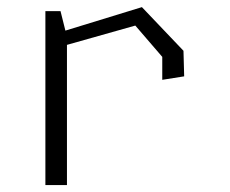

<svg xmlns="http://www.w3.org/2000/svg" viewBox="-20 -532 660 552"><path d="M446.5 -302.5 509.5 -312.5 507.5 -386 388 -511.5 168 -444 154 -500H110.5V0H172.5V-403L369 -458.5L446.5 -368.5Z"/></svg>

Font: Monaspace Krypton ExtraLight
Style: Regular
Weight: 200
Designer: Riley Cran & the Lettermatic Team
Foundry: Lettermatic
Version: Version 1.101 (Monaspace Krypton)